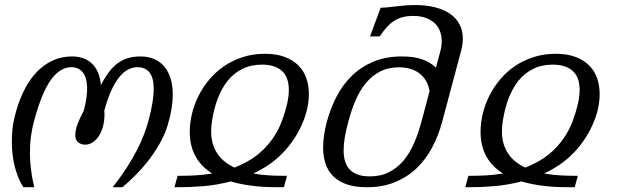

<svg xmlns="http://www.w3.org/2000/svg" viewBox="-20 -747 2519 777"><path d="M401.9 -298.8Q402.4 -294.9 402.6 -291Q402.8 -287.1 402.8 -283.2Q402.8 -258.3 397 -236.1Q391.1 -213.9 380.6 -197.5Q370.1 -181.2 355.7 -171.4Q341.3 -161.6 324.2 -161.6Q308.6 -161.6 296.7 -170.9Q284.7 -180.2 284.7 -200.7Q284.7 -221.2 294.7 -247.1Q304.7 -273 318.9 -298.8Q326.2 -325.7 329.4 -347.9Q332.5 -370.1 332.5 -388.2Q332.5 -411.6 327.7 -428.2Q322.8 -444.8 314.2 -455.1Q305.7 -465.3 294.2 -470.2Q282.7 -475.1 269.6 -475.1Q222.2 -475.1 185.3 -422.9Q148.5 -370.6 118.7 -260.8Q110.4 -231 105.7 -198Q101.1 -165.1 101.1 -128.4Q101.1 -96.2 105.3 -61.8Q109.4 -27.4 118.7 10.7H74.7Q62.5 -7.8 53.7 -29.8Q45 -51.8 39.1 -75.5Q33.2 -99.1 30.6 -124Q27.9 -148.9 27.9 -173.8Q27.9 -199.2 30.3 -223.4Q32.8 -247.6 38.1 -269.5Q51.8 -327.6 73.8 -373.8Q95.7 -419.9 125.5 -452.2Q155.3 -484.4 191.9 -501.5Q228.5 -518.6 271 -518.6Q298.9 -518.6 320.1 -510Q341.3 -501.5 355.7 -486.1Q370.1 -470.7 378.2 -449.5Q386.2 -428.2 388.2 -402.8Q401.9 -428.7 417 -450.2Q432.1 -471.7 450.7 -486.8Q469.3 -502 493.2 -510.3Q517.1 -518.6 548.3 -518.6Q580.1 -518.6 604.5 -507.8Q628.9 -497.1 645.5 -477.1Q662.1 -457 670.7 -428.5Q679.2 -399.9 679.2 -364.3Q679.2 -310.1 659.7 -244.2Q650.4 -211.9 633.1 -178.7Q615.7 -145.5 592 -112.8Q568.4 -80.1 538.8 -48.9Q509.3 -17.6 475.1 10.7H436Q468.3 -30.3 492.2 -67.4Q516.1 -104.5 533.5 -138.2Q550.8 -171.9 562.5 -202.4Q574.2 -232.9 581.5 -260.8Q602.1 -338.4 602.1 -386.2Q602.1 -432.1 585.2 -453.6Q568.4 -475.1 536.1 -475.1Q517.1 -475.1 498.5 -465.6Q480 -456.1 462.9 -435.3Q445.8 -414.6 430.4 -380.9Q415.1 -347.2 401.9 -298.8Z M716.3 -35.6Q741.2 -35.6 772.7 -37.4Q804.2 -39.1 838.9 -44.9Q818.8 -57.1 802.2 -73.5Q785.6 -89.8 773.4 -110.6Q761.2 -131.3 754.6 -156.7Q748 -182.1 748 -213.4Q748 -250.5 757.3 -288.3Q766.6 -326.2 784.4 -361.1Q802.2 -396 828.4 -426.8Q854.5 -457.5 888.2 -480.2Q921.9 -502.9 963.1 -516.1Q1004.4 -529.3 1052.2 -529.3Q1098.6 -529.3 1132.3 -516.6Q1166 -503.9 1187.7 -481.9Q1209.5 -460 1219.7 -430.4Q1230 -400.9 1230 -366.7Q1230 -340.8 1224.6 -313.7Q1219.2 -286.6 1208.5 -259.3Q1192.4 -218.3 1170.2 -185.1Q1147.9 -151.9 1121.8 -125.5Q1095.7 -99.1 1066.2 -79.3Q1036.6 -59.6 1005.4 -44.9Q1037.1 -39.1 1067.6 -37.4Q1098.1 -35.6 1123.5 -35.6H1141.6L1128.9 10.7H1110.8Q1089.4 10.7 1065.4 10Q1041.5 9.3 1015.9 6.6Q990.2 3.9 964.4 -0.7Q938.5 -5.4 913.6 -12.7Q855 2.4 800.8 6.6Q746.6 10.7 704.1 10.7H686L698.7 -35.6ZM1040.5 -485.4Q995.1 -485.4 960.4 -468Q925.8 -450.7 901.4 -420.2Q877 -389.6 861.3 -348.4Q845.7 -307.1 838.4 -259.3Q836.4 -248 835.4 -237.3Q834.5 -226.6 834.5 -216.3Q834.5 -187 841.6 -164.1Q848.6 -141.1 861.3 -123Q874 -105 891.4 -91.6Q908.7 -78.1 928.7 -68.8Q958 -80.1 986.3 -96.4Q1014.6 -112.8 1039.8 -136Q1064.9 -159.2 1085.9 -189.7Q1106.9 -220.2 1121.6 -259.3Q1134.3 -293.9 1141.6 -325.4Q1148.9 -356.9 1148.9 -383.3Q1148.9 -406.7 1142.8 -425.5Q1136.7 -444.3 1123.5 -457.5Q1110.4 -470.7 1089.8 -478Q1069.3 -485.4 1040.5 -485.4Z M1302.7 -254.4Q1317.9 -310.5 1343.3 -358.6Q1368.7 -406.7 1406 -442.4Q1443.4 -478 1493.2 -498.3Q1543 -518.6 1606.9 -518.6Q1655.3 -518.6 1688.7 -506.8Q1722.2 -495.1 1744.1 -473.1L1762.2 -540.5Q1767.6 -561 1767.6 -580.1Q1767.6 -601.1 1761 -619.6Q1754.4 -638.2 1740.2 -652.1Q1726.1 -666 1704.1 -674.3Q1682.1 -682.6 1651.4 -682.6Q1627 -682.6 1607.9 -677.2Q1588.9 -671.9 1573.2 -661.4Q1557.6 -650.9 1543.9 -635.5Q1530.3 -620.1 1516.6 -599.6H1477.5L1520.5 -715.8Q1534.7 -715.8 1550 -717.5Q1565.4 -719.2 1582.8 -721.2Q1600.1 -723.1 1618.9 -724.9Q1637.7 -726.6 1658.7 -726.6Q1706.1 -726.6 1742.4 -717Q1778.8 -707.5 1803.2 -689.9Q1827.6 -672.4 1840.3 -647.2Q1853 -622.1 1853 -590.8Q1853 -566.9 1845.7 -540L1769.5 -254.4Q1754.4 -198.2 1728.8 -149.9Q1703.1 -101.6 1665.8 -65.9Q1628.4 -30.3 1578.4 -9.8Q1528.3 10.7 1464.8 10.7Q1417 10.7 1383.3 -1Q1349.6 -12.7 1328.4 -33.9Q1307.1 -55.2 1297.4 -84.7Q1287.6 -114.3 1287.6 -150.4Q1287.6 -174.3 1291.5 -200.4Q1295.4 -226.6 1302.7 -254.4ZM1389.6 -254.4Q1380.9 -222.2 1375.7 -193.1Q1370.6 -164.1 1370.6 -139.2Q1370.6 -114.7 1376.2 -95.2Q1381.8 -75.7 1394.3 -62Q1406.7 -48.3 1427 -40.8Q1447.3 -33.2 1476.6 -33.2Q1521 -33.2 1554.4 -50.3Q1587.9 -67.4 1612.8 -96.9Q1637.7 -126.5 1655.3 -167Q1672.9 -207.5 1685.5 -254.4L1718.3 -377.9Q1714.4 -402.8 1703.4 -420.9Q1692.4 -439 1676.3 -450.9Q1660.2 -462.9 1639.6 -468.8Q1619.1 -474.6 1595.2 -474.6Q1551.3 -474.6 1518.6 -457.8Q1485.8 -440.9 1461.2 -411.4Q1436.5 -381.8 1419.2 -341.6Q1401.9 -301.3 1389.6 -254.4Z M1893.1 -35.6Q1918 -35.6 1949.5 -37.4Q1981 -39.1 2015.6 -44.9Q1995.6 -57.1 1979 -73.5Q1962.4 -89.8 1950.2 -110.6Q1938 -131.3 1931.4 -156.7Q1924.8 -182.1 1924.8 -213.4Q1924.8 -250.5 1934.1 -288.3Q1943.4 -326.2 1961.2 -361.1Q1979 -396 2005.1 -426.8Q2031.2 -457.5 2064.9 -480.2Q2098.6 -502.9 2139.9 -516.1Q2181.2 -529.3 2229 -529.3Q2275.4 -529.3 2309.1 -516.6Q2342.8 -503.9 2364.5 -481.9Q2386.2 -460 2396.5 -430.4Q2406.7 -400.9 2406.7 -366.7Q2406.7 -340.8 2401.4 -313.7Q2396 -286.6 2385.3 -259.3Q2369.1 -218.3 2346.9 -185.1Q2324.7 -151.9 2298.6 -125.5Q2272.5 -99.1 2242.9 -79.3Q2213.4 -59.6 2182.1 -44.9Q2213.9 -39.1 2244.4 -37.4Q2274.9 -35.6 2300.3 -35.6H2318.4L2305.7 10.7H2287.6Q2266.1 10.7 2242.2 10Q2218.3 9.3 2192.6 6.6Q2167 3.9 2141.1 -0.7Q2115.2 -5.4 2090.3 -12.7Q2031.7 2.4 1977.5 6.6Q1923.3 10.7 1880.9 10.7H1862.8L1875.5 -35.6ZM2217.3 -485.4Q2171.9 -485.4 2137.2 -468Q2102.5 -450.7 2078.1 -420.2Q2053.7 -389.6 2038.1 -348.4Q2022.5 -307.1 2015.1 -259.3Q2013.2 -248 2012.2 -237.3Q2011.2 -226.6 2011.2 -216.3Q2011.2 -187 2018.3 -164.1Q2025.4 -141.1 2038.1 -123Q2050.8 -105 2068.1 -91.6Q2085.4 -78.1 2105.5 -68.8Q2134.8 -80.1 2163.1 -96.4Q2191.4 -112.8 2216.6 -136Q2241.7 -159.2 2262.7 -189.7Q2283.7 -220.2 2298.3 -259.3Q2311 -293.9 2318.4 -325.4Q2325.7 -356.9 2325.7 -383.3Q2325.7 -406.7 2319.6 -425.5Q2313.5 -444.3 2300.3 -457.5Q2287.1 -470.7 2266.6 -478Q2246.1 -485.4 2217.3 -485.4Z"/></svg>

Font: Arian Grqi
Style: Italic
Weight: 400
Italic angle: -15°
Designer: Ruben Hakobyan (Tarumian)
Foundry: Ruben Hakobyan (Tarumian)
Version: Version 1.002